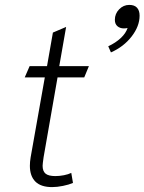

<svg xmlns="http://www.w3.org/2000/svg" viewBox="-20 -755 590 784"><path d="M102 -78Q102 -94 105 -112L163 -439H81L101 -485H172L196 -622L250 -645L222 -485H343L324 -439H215L158 -113Q154 -85 154 -78Q154 -56 166 -46Q178 -36 206 -36Q223 -36 241 -39.5Q259 -43 271 -49L278 -8Q262 -1 237.5 4Q213 9 193 9Q147 9 124.5 -13.5Q102 -36 102 -78ZM422 -566Q452 -580 473 -599.5Q494 -619 501 -641Q496 -639 486 -639Q470 -639 459.5 -648Q449 -657 449 -674Q449 -699 466.5 -717Q484 -735 508 -735Q529 -735 539.5 -723.5Q550 -712 550 -691Q550 -648 517.5 -606Q485 -564 433 -541Z"/></svg>

Font: Niramit ExtraLight
Style: Italic
Weight: 200
Italic angle: -10°
Designer: Katatrad Aksorn Co.,Ltd.
Foundry: Cadson Demak Co.,Ltd.
Version: Version 1.000; ttfautohint (v1.6)